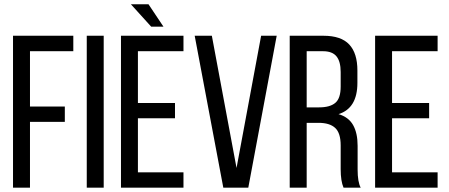

<svg xmlns="http://www.w3.org/2000/svg" viewBox="-20 -865 2069 885"><path d="M40 0V-700.2H317.9V-628.9H118.2V-374H278.8V-303.2H118.2V0Z M379.9 0V-700.2H458V0Z M537.6 0V-700.2H825.7V-628.9H615.7V-390.1H786.6V-319.8H615.7V-70.8H825.7V0ZM583.5 -845.2H664.6L733.4 -742.2H676.8Z M877.4 -700.2H956.5L1070.3 -90.8L1183.6 -700.2H1255.4L1124.5 0H1009.3Z M1315.4 0V-700.2H1471.2Q1552.2 -700.2 1589.8 -659.9Q1627.4 -619.6 1627.4 -540V-482.9Q1627.4 -366.2 1540.5 -338.9Q1586.9 -325.2 1607.7 -288.3Q1628.4 -251.5 1628.4 -192.9V-84Q1628.4 -25.9 1642.6 0H1563.5Q1550.3 -30.3 1550.3 -85V-194.8Q1550.3 -252 1524.9 -275.4Q1499.5 -298.8 1448.2 -298.8H1393.6V0ZM1393.6 -370.1H1451.2Q1501 -370.1 1525.6 -390.9Q1550.3 -411.6 1550.3 -465.8V-533.2Q1550.3 -581.5 1531 -605.2Q1511.7 -628.9 1469.2 -628.9H1393.6Z M1709 0V-700.2H1997.1V-628.9H1787.1V-390.1H1958V-319.8H1787.1V-70.8H1997.1V0Z"/></svg>

Font: Bebas Neue Regular
Style: Regular
Weight: 400
Designer: Ryoichi Tsunekawa
Foundry: Ryoichi Tsunekawa
Version: Version 001.003